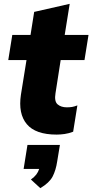

<svg xmlns="http://www.w3.org/2000/svg" viewBox="-20 -690 481 1000"><path d="M23 0ZM275 11Q165 11 119.5 -43.5Q74 -98 89 -197L118 -377H23L44 -508H139L158 -628L343 -670L317 -508H441L420 -377H296L269 -204Q262 -162 280 -146.5Q298 -131 328 -131Q344 -131 355.5 -133Q367 -135 383 -141L361 -4Q338 5 316 8Q294 11 275 11ZM190 290 141 245Q159 232 169 219Q179 206 184 190H103L123 65H292L278 150Q271 197 254 229.5Q237 262 190 290Z"/></svg>

Font: Winston ExtraBold
Style: Italic
Weight: 800
Italic angle: -9°
Designer: Original fonts by Vernon Adams / Changes by Cristiano Sobral
Foundry: Original fonts by Vernon Adams / Changes by Cristiano Sobral
Version: Version 2.503;July 17, 2020;FontCreator 13.0.0.2655 64-bit